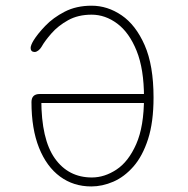

<svg xmlns="http://www.w3.org/2000/svg" viewBox="-20 -644 659 674"><path d="M300.5 10.5Q238 10.5 190.8 -24.2Q143.5 -59 117 -125.2Q90.5 -191.5 90.5 -285.5Q90.5 -314 119.5 -314H496V-282.5H111L125 -294.5Q125 -155 172.5 -88Q220 -21 302.5 -21Q347 -21 389 -48.8Q431 -76.5 458.2 -138.2Q485.5 -200 485.5 -301.5Q485.5 -401.5 459.5 -465.8Q433.5 -530 391.5 -561.2Q349.5 -592.5 301.5 -592.5Q254 -592.5 219 -573Q184 -553.5 160.8 -527Q137.5 -500.5 126 -480Q121 -471.5 114.2 -466.5Q107.5 -461.5 101.5 -461.5Q95 -461.5 91.2 -465.2Q87.5 -469 87.5 -475.5Q87.5 -480.5 90.5 -487.8Q93.5 -495 97.5 -501.5Q111.5 -524.5 139 -553.2Q166.5 -582 207.2 -603Q248 -624 301.5 -624Q357.5 -624 407 -590.2Q456.5 -556.5 487.8 -485.5Q519 -414.5 519 -301.5Q519 -215.5 499.8 -155.8Q480.5 -96 448.5 -59.5Q416.5 -23 377.8 -6.2Q339 10.5 300.5 10.5Z"/></svg>

Font: Sono ExtraLight Monospace ExtraLight
Style: Regular
Weight: 250
Version: Version 2.112